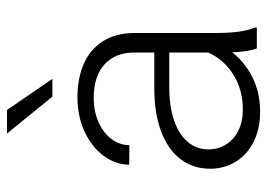

<svg xmlns="http://www.w3.org/2000/svg" viewBox="-132 -658 799 576"><g transform="rotate(-90 268.0 -370.5)"><path d="M225.6 -749.5 318.8 -613.3H265.6L154.8 -749.5ZM410.2 0Q400.4 -26.4 398.4 -73.7Q369.6 -36.6 324 -13.4Q278.3 9.8 219.7 9.8Q168.9 9.8 130.4 -9.5Q91.8 -28.8 70.6 -63Q49.3 -97.2 49.3 -140.1Q49.3 -191.4 78.4 -229.2Q107.4 -267.1 161.9 -287.4Q216.3 -307.6 290 -307.6H397.9V-367.2Q397.9 -424.3 362.5 -456.8Q327.1 -489.3 261.7 -489.3Q221.7 -489.3 189.2 -474.9Q156.7 -460.4 138.4 -436Q120.1 -411.6 120.1 -382.3L61.5 -382.8Q61.5 -422.9 87.4 -458.7Q113.3 -494.6 159.7 -516.4Q206.1 -538.1 264.2 -538.1Q321.3 -538.1 364.7 -518.8Q408.2 -499.5 432.4 -460.9Q456.5 -422.4 456.5 -366.2V-122.1Q456.5 -43.9 472.7 -6.3V0ZM397.9 -146V-262.7H294.9Q236.3 -262.7 194.3 -248.3Q152.3 -233.9 129.9 -207.5Q107.4 -181.2 107.4 -145Q107.4 -116.2 121.8 -92.8Q136.2 -69.3 163.1 -55.7Q189.9 -42 226.1 -42Q287.1 -42 332.5 -71Q377.9 -100.1 397.9 -146Z"/></g></svg>

Font: Mardoto Light
Style: Regular
Weight: 400
Designer: Christian Robertson, Vahan Hovhannisyan
Foundry: Google
Version: Version 1.000